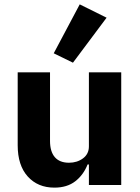

<svg xmlns="http://www.w3.org/2000/svg" viewBox="-20 -847 640 879"><path d="M387 -94H381Q362 -46 324.5 -17Q287 12 229 12Q153 12 107 -39Q61 -90 61 -182V-516H209V-202Q209 -153 231 -127.5Q253 -102 296 -102Q333 -102 360 -122Q387 -142 387 -177V-516H535V0H387ZM314 -560 226 -603 345 -827 468 -766Z"/></svg>

Font: iA Writer Mono V
Style: Regular
Weight: 400
Designer: Mike Abbink, Paul van der Laan, Pieter van Rosmalen
Foundry: Bold Monday
Version: Version 2.000